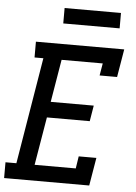

<svg xmlns="http://www.w3.org/2000/svg" viewBox="-62 -972 723 1018"><g transform="rotate(5 299.5 -463.0)"><path d="M-1 0V-84H57L151 -651H104V-735H574L549 -586H456L467 -651H248L210 -424H439L425 -340H197L154 -84H373L383 -149H477L452 0ZM540 -844H240V-926H540Z"/></g></svg>

Font: Iosevka Slab MdExObl
Style: Regular
Weight: 500
Width: 7
Italic angle: -9°
Monospace: yes
Designer: Belleve Invis
Foundry: Belleve Invis
Version: Version 11.1.1; ttfautohint (v1.8.3)